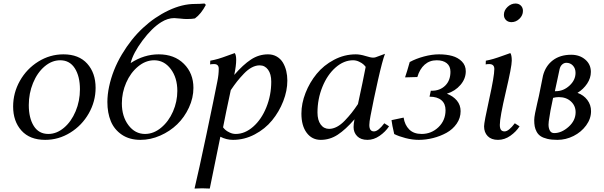

<svg xmlns="http://www.w3.org/2000/svg" viewBox="-20 -804 3481 1107"><path d="M345.7 -490.7Q434.6 -490.7 482.9 -437Q531.2 -383.3 531.2 -297.4Q531.2 -219.2 491.7 -149.9Q452.1 -80.6 385 -39.1Q317.9 2.4 240.7 2.4Q151.9 2.4 103.8 -51Q55.7 -104.5 55.7 -189.9Q55.7 -268.6 94.7 -337.9Q133.8 -407.2 200.9 -449Q268.1 -490.7 345.7 -490.7ZM327.1 -456.5Q278.8 -456.5 236.8 -420.7Q194.8 -384.8 170.4 -325.2Q146 -265.6 146 -198.2Q146 -123.5 174.8 -77.6Q203.6 -31.7 258.8 -31.7Q306.6 -31.7 348.9 -67.4Q391.1 -103 416 -162.4Q440.9 -221.7 440.9 -289.1Q440.9 -363.8 411.4 -410.2Q381.8 -456.5 327.1 -456.5Z M1056.6 -694.3Q1042 -694.3 1018.6 -697Q995.1 -699.7 984.4 -699.7Q947.3 -699.7 909.7 -676.3Q856 -643.1 801.5 -570.1Q747.1 -497.1 733.4 -440.4Q810.5 -490.7 895 -490.7Q985.4 -490.7 1040.3 -436Q1095.2 -381.3 1095.2 -297.4Q1095.2 -239.3 1069.3 -183.6Q1043.5 -127.9 1001.7 -87.4Q960 -46.9 903.8 -22.2Q847.7 2.4 790 2.4Q726.6 2.4 682.6 -27.3Q638.7 -57.1 618.9 -105.2Q599.1 -153.3 599.1 -215.8Q599.1 -257.8 608.9 -304.2Q629.4 -400.9 682.6 -490.2Q735.8 -579.6 804 -642.8Q872.1 -706.1 951.4 -743.7Q1030.8 -781.2 1103 -781.2Q1132.3 -781.2 1159.2 -783.7L1167 -775.9Q1139.2 -723.1 1104 -697.8Q1088.4 -694.3 1056.6 -694.3ZM869.1 -456.5Q819.3 -456.5 775.9 -420.4Q732.4 -384.3 707.5 -327.1Q682.6 -270 682.6 -208Q682.6 -132.3 720.7 -82Q758.8 -31.7 815.9 -31.7Q865.7 -31.7 909.2 -67.9Q952.6 -104 977.5 -161.1Q1002.4 -218.3 1002.4 -279.8Q1002.4 -356 964.4 -406.2Q926.3 -456.5 869.1 -456.5Z M1250.5 -15.6Q1244.1 16.1 1219.5 136.2Q1194.8 256.3 1189.5 283.2Q1164.1 281.7 1146 281.7L1101.6 283.2Q1126 181.2 1170.7 -31Q1215.3 -243.2 1233.4 -335.9Q1241.2 -374 1241.2 -407.7Q1241.2 -434.6 1214.4 -434.6Q1200.2 -434.6 1191.4 -432.6L1192.4 -454.1Q1216.8 -458.5 1239 -465.1Q1261.2 -471.7 1291.3 -482.9Q1321.3 -494.1 1333.5 -498Q1341.8 -486.3 1341.8 -459Q1341.8 -425.3 1330.6 -372.1Q1381.8 -431.2 1427.2 -460.9Q1472.7 -490.7 1525.4 -490.7Q1553.7 -490.7 1575.9 -477.8Q1598.1 -464.8 1611.1 -443.1Q1624 -421.4 1630.4 -395Q1636.7 -368.7 1636.7 -339.4Q1636.7 -280.8 1613 -220.2Q1589.4 -159.7 1548.8 -110.1Q1508.3 -60.5 1448.7 -29.1Q1389.2 2.4 1323.2 2.4Q1285.6 2.4 1250.5 -15.6ZM1310.5 -284.2Q1280.8 -147 1266.1 -69.8Q1271.5 -62.5 1279.8 -54.9Q1288.1 -47.4 1304.7 -39.6Q1321.3 -31.7 1338.9 -31.7Q1392.1 -31.7 1439.7 -73.5Q1487.3 -115.2 1515.6 -185.1Q1543.9 -254.9 1543.9 -333Q1543.9 -377 1525.6 -402.1Q1507.3 -427.2 1477.1 -427.2Q1454.6 -427.2 1431.6 -415Q1408.7 -402.8 1386.5 -379.6Q1364.3 -356.4 1347.4 -335.2Q1330.6 -314 1310.5 -284.2Z M2023.9 -116.2Q1972.7 -57.1 1927.2 -27.3Q1881.8 2.4 1829.1 2.4Q1778.8 2.4 1748.3 -38.3Q1717.8 -79.1 1717.8 -148.9Q1717.8 -207.5 1741.5 -268.1Q1765.1 -328.6 1805.7 -378.2Q1846.2 -427.7 1905.8 -459.2Q1965.3 -490.7 2031.2 -490.7Q2056.6 -490.7 2087.2 -481.2Q2117.7 -471.7 2130.4 -471.7Q2140.6 -471.7 2146.5 -474.1L2199.7 -493.7Q2185.1 -456.1 2159.4 -342.5Q2133.8 -229 2116.2 -135.7Q2109.4 -101.6 2109.4 -83Q2109.4 -46.4 2136.2 -46.4Q2160.6 -46.4 2195.8 -93.3L2223.1 -75.7Q2202.6 -44.4 2168.9 -21Q2135.3 2.4 2098.6 2.4Q2060.1 2.4 2039.3 -18.8Q2018.6 -40 2018.6 -71.3Q2018.6 -90.8 2023.9 -116.2ZM2043.9 -204.1Q2073.7 -341.3 2088.4 -418.5Q2083 -425.8 2074.7 -433.3Q2066.4 -440.9 2049.8 -448.7Q2033.2 -456.5 2015.6 -456.5Q1962.4 -456.5 1914.8 -414.8Q1867.2 -373 1838.9 -303.2Q1810.5 -233.4 1810.5 -155.3Q1810.5 -111.3 1828.9 -86.2Q1847.2 -61 1877.4 -61Q1899.9 -61 1922.9 -73.2Q1945.8 -85.4 1968 -108.6Q1990.2 -131.8 2007.1 -153.1Q2023.9 -174.3 2043.9 -204.1Z M2556.6 -263.7Q2592.8 -250 2614.3 -224.1Q2635.7 -198.2 2635.7 -163.1Q2635.7 -123.5 2613 -90.8Q2590.3 -58.1 2554.4 -38.3Q2518.6 -18.6 2477.1 -8.1Q2435.5 2.4 2394.5 2.4Q2357.4 2.4 2318.1 -7.8Q2278.8 -18.1 2252.9 -31.2Q2240.2 -85.4 2237.3 -111.3L2307.1 -126Q2313.5 -83.5 2339.4 -57.6Q2365.2 -31.7 2411.1 -31.7Q2467.3 -31.7 2508.1 -70.8Q2548.8 -109.9 2548.8 -168.9Q2548.8 -206.1 2524.9 -226.3Q2501 -246.6 2456.5 -246.6L2463.9 -280.8H2470.2Q2516.6 -280.8 2546.9 -310.3Q2577.1 -339.8 2577.1 -390.6Q2577.1 -422.4 2555.9 -439.5Q2534.7 -456.5 2498 -456.5Q2457 -456.5 2428.5 -431.4Q2399.9 -406.2 2386.2 -359.9L2315.4 -357.9Q2326.7 -390.6 2342.3 -446.3Q2377.9 -465.8 2424.3 -478.3Q2470.7 -490.7 2511.2 -490.7Q2553.7 -490.7 2587.2 -481.4Q2620.6 -472.2 2643.1 -449.5Q2665.5 -426.8 2665.5 -393.1Q2665.5 -350.1 2635 -314.5Q2604.5 -278.8 2556.6 -263.7Z M2922.4 -498Q2930.7 -486.8 2930.7 -454.1Q2930.7 -420.4 2896.2 -273.7Q2861.8 -127 2861.8 -84Q2861.8 -64.5 2868.4 -55.4Q2875 -46.4 2889.2 -46.4Q2913.1 -46.4 2948.2 -93.3L2975.6 -75.7Q2956.1 -44.9 2922.6 -21.2Q2889.2 2.4 2851.1 2.4Q2813 2.4 2792 -19Q2771 -40.5 2771 -75.7Q2771 -98.6 2800.5 -231.9Q2830.1 -365.2 2830.1 -406.2Q2830.1 -434.6 2800.8 -434.6Q2788.1 -434.6 2780.3 -432.6L2781.2 -454.1Q2802.7 -458 2825.2 -464.6Q2847.7 -471.2 2879.9 -482.9Q2912.1 -494.6 2922.4 -498ZM2952.1 -783.7Q2971.2 -783.7 2983.2 -771.7Q2995.1 -759.8 2995.1 -741.2Q2995.1 -715.3 2974.9 -695.8Q2954.6 -676.3 2929.2 -676.3Q2909.7 -676.3 2897.5 -688.2Q2885.3 -700.2 2885.3 -718.8Q2885.3 -744.1 2906 -763.9Q2926.8 -783.7 2952.1 -783.7Z M3193.8 2.4Q3160.2 2.4 3135.7 -3.4Q3111.3 -9.3 3096.9 -19Q3082.5 -28.8 3074.2 -44.2Q3065.9 -59.6 3063 -75.2Q3060.1 -90.8 3060.1 -112.3Q3060.1 -125.5 3065.2 -152.3Q3070.3 -179.2 3078.1 -211.7Q3085.9 -244.1 3086.9 -249.5Q3099.1 -309.1 3110.8 -368.2Q3125.5 -424.3 3167.5 -456.3Q3209.5 -488.3 3273.4 -488.3Q3321.8 -488.3 3354.2 -460.7Q3386.7 -433.1 3386.7 -389.6Q3386.7 -354 3365.2 -321.8Q3343.8 -289.6 3309.6 -268.6Q3345.2 -255.9 3366.5 -227.5Q3387.7 -199.2 3387.7 -163.1Q3387.7 -119.6 3359.6 -81.1Q3331.5 -42.5 3286.9 -20Q3242.2 2.4 3193.8 2.4ZM3202.1 -244.1Q3185.1 -244.1 3168.9 -239.7Q3151.4 -160.6 3144 -105Q3142.6 -96.2 3142.6 -85.4Q3142.6 -64.9 3150.4 -50.8Q3158.2 -36.6 3175.3 -36.6Q3217.8 -36.6 3258.3 -72.8Q3298.8 -108.9 3298.8 -157.2Q3298.8 -194.3 3271.7 -219.2Q3244.6 -244.1 3202.1 -244.1ZM3179.2 -278.3H3185.1Q3228.5 -278.3 3263.4 -310.3Q3298.3 -342.3 3298.3 -383.8Q3298.3 -409.7 3283.2 -425.8Q3268.1 -441.9 3245.6 -441.9Q3232.4 -441.9 3221.7 -432.6Q3210.9 -423.3 3206.5 -405.8Q3204.1 -396 3195.1 -352.1Q3186 -308.1 3179.2 -278.3Z"/></svg>

Font: Flanker
Style: Italic
Weight: 400
Italic angle: -12°
Designer: Flanker
Version: Version 2.027